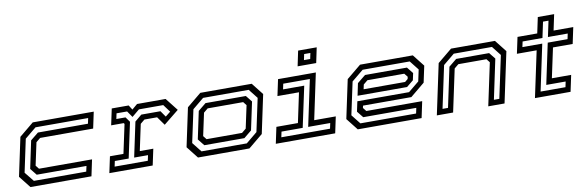

<svg xmlns="http://www.w3.org/2000/svg" viewBox="-51 -1194 5012 1638"><g transform="rotate(-10 2455.0 -375.0)"><path d="M108 0 27 -103 98 -437 223 -540H751.5L721.5 -398.5H262L225 -368L183 -172L207 -141.5H666.5L636.5 0ZM146 -47H599.5L610 -94.5H179L132.5 -152.5L183 -391.5L251.5 -447H685L695 -494.5H239L140.5 -413.5L80 -129Z M791.5 0 821.5 -141H938.5L992 -391.5L986 -399H877.5L907.5 -540H1054L1079.5 -500L1126.5 -540H1374L1460 -430.5L1328.5 -324.5L1275.5 -398.5H1165.5L1128.5 -368L1080 -140.5H1197L1167 0ZM845.5 -47H1133L1143 -94H1023L1087 -395L1146.5 -444.5H1312.5L1349.5 -391.5L1393.5 -426.5L1345 -492H1134.5L1069.5 -438L1032 -492H940.5L930.5 -444.5H1010L1041 -401L975.5 -94H855.5Z M1559.5 0 1478.5 -103 1549.5 -437 1674.5 -540H2120L2201 -437L2130 -103L2005 0ZM1598 -46.5H1990.5L2088 -127L2149 -413L2085.5 -493.5H1690.5L1592.5 -412.5L1532 -130ZM1631 -94 1584.5 -152 1635 -390.5 1703 -446H2052.5L2096.5 -391L2045 -149L1978 -94ZM1658.5 -141.5H1966L2003 -172L2045 -368L2021 -398.5H1713.5L1676.5 -368L1634.5 -172Z M2531.5 -618.5 2559 -750H2720L2692.5 -618.5ZM2594 -661.5H2648L2658.5 -712H2604.5ZM2233.5 0 2263.5 -141.5H2450L2504.5 -398.5H2318L2348 -540H2675.5L2591 -141.5H2778L2748 0ZM2289.5 -46.5H2711.5L2721.5 -94H2530.5L2615.5 -494H2385L2375 -446.5H2558.5L2483 -94H2299.5Z M3515.5 -540 3596.5 -437 3566 -294.5 3441.5 -191.5H3023L3018.5 -172L3042.5 -141.5H3526.5L3496.5 0H2943.5L2862.5 -103L2933.5 -437L3058.5 -540ZM3480.5 -493.5H3072.5L2971 -410L2910.5 -127.5L2974.5 -46.5H3457L3467 -94H3007.5L2963 -149.5L2981.5 -236.5H3429.5L3522.5 -313L3544 -413ZM3448 -446 3492 -391 3479 -330.5 3420.5 -282.5H2991.5L3013.5 -388L3085 -446ZM3416.5 -398.5H3097.5L3060.5 -368L3052 -328H3411.5L3437 -349L3441 -368Z M3628.5 0 3721.5 -437 3846.5 -540H4227L4308 -437L4215 0H4074L4152.5 -368L4128.5 -398.5H3885L3848 -368L3769.5 0ZM3686 -46.5H3733.5L3806.5 -390.5L3874.5 -446H4160L4204 -391L4131 -46.5H4178L4256 -413L4193 -493.5H3862L3764 -412.5Z M4478.5 0 4563.5 -399H4392.5L4422.5 -540H4593.5L4622.5 -677H4764L4735 -540H4905.5L4875.5 -399H4705L4650 -141.5H4817L4787 0ZM4535.5 -46.5H4751L4761 -94H4593L4668 -447H4839.5L4849.5 -494H4678L4707 -630.5H4659.5L4630.5 -494H4458.5L4448.5 -447H4620.5Z"/></g></svg>

Font: Tourney Expanded Medium
Style: Italic
Weight: 500
Width: 7
Italic angle: -12°
Designer: Tyler Finck
Foundry: Etcetera Type Co
Version: Version 1.010; ttfautohint (v1.8.3)